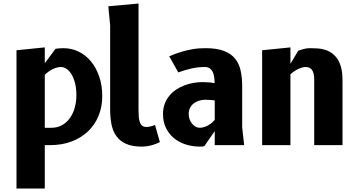

<svg xmlns="http://www.w3.org/2000/svg" viewBox="-20 -836 2065 1106"><path d="M238 -100H277Q310.5 -100 337 -114.8Q363.5 -129.5 382 -155Q400.5 -180.5 410.2 -214.8Q420 -249 420 -288Q420 -328.5 411.8 -359Q403.5 -389.5 390.8 -409.8Q378 -430 362.2 -440Q346.5 -450 331.5 -450Q318 -450 304.8 -446Q291.5 -442 279.5 -435.8Q267.5 -429.5 257 -421.5Q246.5 -413.5 238 -405.5ZM75 250V-546.5L238 -563V-472L300 -555Q310.5 -556.5 321.8 -557.5Q333 -558.5 345 -558.5Q391.5 -558.5 432.2 -539Q473 -519.5 503.2 -483.2Q533.5 -447 551.2 -396Q569 -345 569 -282Q569 -220.5 547.8 -168.8Q526.5 -117 487.2 -79.5Q448 -42 392.5 -21Q337 0 268.5 0H238V250Z M614.5 -689.5 604 -800 778 -815.5V-201.5Q778 -180 779.5 -162Q781 -144 785.8 -131.2Q790.5 -118.5 799.5 -111.5Q808.5 -104.5 823.5 -104.5Q830.5 -104.5 837.8 -105.8Q845 -107 851.8 -109Q858.5 -111 864 -112.8Q869.5 -114.5 873 -116L901 -17.5Q895.5 -14.5 885.5 -10.2Q875.5 -6 862 -1.8Q848.5 2.5 831.8 5.5Q815 8.5 796.5 8.5Q741 8.5 705.5 -7.8Q670 -24 649.8 -52.8Q629.5 -81.5 622 -120.8Q614.5 -160 614.5 -205.5Z M1386.5 0H1217V-81L1157 6Q1153 7 1147.5 7.8Q1142 8.5 1131.5 8.5Q1088.5 8.5 1050 -3.8Q1011.5 -16 982.5 -39.8Q953.5 -63.5 936.2 -98.5Q919 -133.5 919 -179Q919 -211 928.5 -237Q938 -263 954.8 -283.5Q971.5 -304 993.5 -319Q1015.5 -334 1040.8 -343.8Q1066 -353.5 1092.8 -358.2Q1119.5 -363 1145 -363Q1167.5 -363 1185.2 -361.5Q1203 -360 1216.5 -357.5Q1216 -377.5 1213.5 -394.2Q1211 -411 1204.5 -423.5Q1198 -436 1187 -443Q1176 -450 1159 -450Q1116.5 -450 1077.5 -440.2Q1038.5 -430.5 1007 -419L955 -511.5Q994 -529 1031.5 -539.5Q1055.5 -546.5 1088.2 -552.5Q1121 -558.5 1163.5 -558.5Q1228.5 -558.5 1269.8 -542.8Q1311 -527 1334.2 -498.2Q1357.5 -469.5 1366.2 -429.2Q1375 -389 1375 -340.5V-102.5ZM1217 -257.5Q1205 -259 1190.8 -260.2Q1176.5 -261.5 1163.5 -261.5Q1145.5 -261.5 1128.2 -256.5Q1111 -251.5 1097.5 -241.5Q1084 -231.5 1075.5 -216Q1067 -200.5 1067 -179.5Q1067 -162.5 1072.5 -148Q1078 -133.5 1087 -122.8Q1096 -112 1107.2 -106Q1118.5 -100 1130 -100Q1144.5 -100 1157.8 -104.5Q1171 -109 1182.2 -115.8Q1193.5 -122.5 1202.2 -130.5Q1211 -138.5 1217 -145Z M1653 -563V-468.5L1698 -544Q1714 -549.5 1730.8 -554Q1747.5 -558.5 1765 -558.5Q1786.5 -558.5 1806.8 -557.2Q1827 -556 1845.5 -551.2Q1864 -546.5 1880.5 -537.2Q1897 -528 1911.5 -512Q1927 -495 1935.5 -475Q1944 -455 1947.8 -435.2Q1951.5 -415.5 1952.2 -396.8Q1953 -378 1953 -363.5V0H1790V-378.5Q1790 -399 1786.2 -412.8Q1782.5 -426.5 1776 -434.8Q1769.5 -443 1760.2 -446.5Q1751 -450 1740 -450Q1731.5 -450 1720.8 -447Q1710 -444 1698.5 -438.8Q1687 -433.5 1675.2 -425.5Q1663.5 -417.5 1653 -408V0H1490V-546.5Z"/></svg>

Font: B612
Style: Bold
Weight: 700
Designer: Nicolas Chauveau, Thomas Paillot, Jonathan Favre-Lamarine, Jean-Luc Vinot
Foundry: AIRBUS
Version: Version 1.008